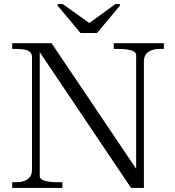

<svg xmlns="http://www.w3.org/2000/svg" viewBox="-20 -922 860 942"><path d="M375 -760H456L568 -894V-902H546L406 -800H431L288 -902H263V-894ZM40 0V-28H58Q81 -28 98.5 -34Q116 -40 126.5 -53.5Q137 -67 137 -89V-642Q137 -659 126.5 -667.5Q116 -676 98 -679Q80 -682 57 -682H40V-710H233L662 -73L648 -68V-652Q648 -663 636.5 -669.5Q625 -676 606 -679Q587 -682 565 -682H538V-710H784V-682H765Q743 -682 725 -676Q707 -670 696.5 -656.5Q686 -643 686 -621V0H623L159 -690L175 -694V-58Q175 -47 186.5 -40.5Q198 -34 217.5 -31Q237 -28 258 -28H286V0Z"/></svg>

Font: Roboto Serif 120pt Expanded Light
Style: Regular
Weight: 300
Width: 7
Designer: Greg Gazdowicz
Foundry: Commercial Type
Version: Version 1.008